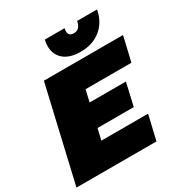

<svg xmlns="http://www.w3.org/2000/svg" viewBox="-206 -1019 1103 1164"><g transform="rotate(-30 345.5 -436.5)"><path d="M-8 0 145 -660H699L659 -489H338L319 -407H573L537 -249H283L265 -171H592L552 0ZM640 -873Q626 -794 569.5 -747Q513 -700 427 -700Q351 -700 310 -735Q269 -770 269 -830Q269 -840 270.5 -851Q272 -862 274 -873H413Q410 -861 410 -851Q410 -818 448 -818Q490 -818 501 -873Z"/></g></svg>

Font: Work Sans Black
Style: Italic
Weight: 900
Italic angle: -13°
Designer: Wei Huang
Foundry: Wei Huang
Version: Version 2.009; ttfautohint (v1.8.3)